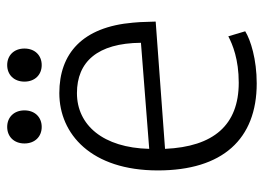

<svg xmlns="http://www.w3.org/2000/svg" viewBox="-120 -604 734 534"><g transform="rotate(-90 247.0 -337.0)"><path d="M282 10C349 10 403 -7 427 -22L413 -69C390 -57 349 -40 284 -40C166 -40 106 -110 100 -245L454 -271C453 -313 452 -324 451 -334C439 -475 365 -539 255 -539C141 -539 40 -450 40 -265C40 -85 127 10 282 10ZM255 -490C342 -490 394 -433 395 -312L100 -289C103 -417 166 -490 255 -490ZM287 -636C287 -607 306 -588 333 -588C360 -588 379 -607 379 -636C379 -665 360 -684 333 -684C306 -684 287 -665 287 -636ZM161 -588C188 -588 207 -607 207 -636C207 -665 188 -684 161 -684C134 -684 115 -665 115 -636C115 -607 134 -588 161 -588Z"/></g></svg>

Font: Repo Light
Style: Regular
Weight: 300
Designer: Stefan Peev
Foundry: Context Ltd
Version: Version 001.502